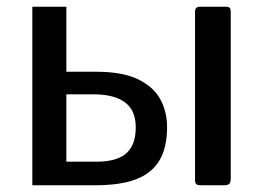

<svg xmlns="http://www.w3.org/2000/svg" viewBox="-20 -550 782 570"><path d="M76 0V-530H177V-337H266Q343 -337 389 -315Q435 -293 455.5 -256Q476 -219 476 -173Q476 -112 453.5 -74Q431 -36 384.5 -18Q338 0 263 0ZM177 -70H267Q326 -70 354.5 -94.5Q383 -119 383 -172Q383 -223 350.5 -246.5Q318 -270 258 -270H177ZM665 -19Q665 -8 660.5 -4Q656 0 645 0H577Q566 0 562.5 -3.5Q559 -7 559 -16V-515Q559 -530 573 -530H653Q665 -530 665 -516Z"/></svg>

Font: Libre Franklin Medium
Style: Regular
Weight: 500
Designer: Pablo Impallari, Rodrigo Fuenzalida, Nhung Nguyen
Foundry: Impallari Type
Version: Version 3.000